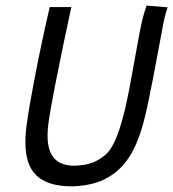

<svg xmlns="http://www.w3.org/2000/svg" viewBox="-20 -661 619 686"><path d="M503.9 -641.1C493.2 -610.8 488.3 -591.8 481.4 -557.1C465.3 -474.1 453.6 -402.8 441.9 -342.8C423.3 -246.6 398.4 -146 358.9 -109.9C327.1 -82.5 299.3 -71.3 247.1 -68.8C182.6 -68.8 149.9 -101.6 149.9 -177.2C149.9 -188.5 150.9 -201.2 152.3 -214.4C155.8 -243.7 165 -295.4 176.8 -355.5C194.3 -445.8 217.3 -555.2 234.9 -635.7H157.7C139.6 -558.6 119.6 -464.4 103.5 -380.4C90.8 -314.5 80.6 -254.9 75.7 -218.3C72.3 -194.3 70.8 -172.9 70.8 -152.3C70.8 -51.8 114.3 4.9 239.3 4.9C302.7 2.4 358.4 -11.7 407.2 -58.1C474.1 -121.1 497.1 -229.5 519 -342.8L524.9 -371.1C535.6 -425.3 546.4 -487.3 560.1 -558.1C564.9 -584.5 568.8 -605.5 579.1 -634.8Z"/></svg>

Font: Fantasque Sans Mono
Style: RegItalic
Weight: 400
Italic angle: -11°
Monospace: yes
Designer: Jany Belluz
Version: Version 1.6.3